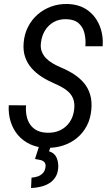

<svg xmlns="http://www.w3.org/2000/svg" viewBox="-20 -741 543 975"><path d="M356.4 -183.6Q359.9 -211.9 353.8 -232.7Q347.7 -253.4 333.5 -268.6Q319.3 -283.7 299.3 -295.4Q279.3 -307.1 255.4 -317.4Q221.2 -332 191.7 -351.1Q162.1 -370.1 140.4 -394.8Q118.7 -419.4 107.7 -451.2Q96.7 -482.9 100.1 -523.4Q103.5 -567.4 122.1 -604Q140.6 -640.6 170.7 -667Q200.7 -693.4 239.5 -707.5Q278.3 -721.7 321.8 -720.7Q382.8 -719.2 424.1 -689.7Q465.3 -660.2 485.4 -611.6Q505.4 -563 501.5 -505.9H413.6Q416.5 -541 408.9 -572.3Q401.4 -603.5 379.4 -623Q357.4 -642.6 316.9 -643.6Q280.8 -644.5 253.2 -629.2Q225.6 -613.8 208.7 -586.4Q191.9 -559.1 188 -524.4Q184.6 -499 191.9 -479.7Q199.2 -460.4 213.6 -445.6Q228 -430.7 247.3 -419.4Q266.6 -408.2 287.1 -399.4Q324.7 -383.8 355 -364.3Q385.3 -344.7 406.5 -319.3Q427.7 -293.9 437.7 -260.7Q447.8 -227.5 443.8 -184.1Q439.9 -138.7 420.9 -102.3Q401.9 -65.9 371.1 -40.5Q340.3 -15.1 300.8 -2.2Q261.2 10.7 216.3 9.8Q170.4 8.8 133.8 -8.1Q97.2 -24.9 71.8 -54.4Q46.4 -84 34.2 -122.8Q22 -161.6 24.4 -206.5L112.3 -206.1Q109.9 -177.7 115 -152.6Q120.1 -127.4 133.3 -108.4Q146.5 -89.4 168.2 -78.4Q189.9 -67.4 221.2 -66.9Q257.8 -65.9 286.6 -80.1Q315.4 -94.2 333.7 -120.8Q352.1 -147.5 356.4 -183.6ZM178.7 0.5H238.3L229 27.3Q256.3 35.6 266.6 58.1Q276.9 80.6 275.9 107.4Q274.4 136.7 262.5 156.7Q250.5 176.8 231 189Q211.4 201.2 187.3 207Q163.1 212.9 137.7 213.9L140.1 161.1Q156.7 160.2 171.9 154.8Q187 149.4 197.5 138.4Q208 127.4 210.9 108.9Q213.4 91.3 205.8 83Q198.2 74.7 185.1 71.5Q171.9 68.4 157.7 66.4Z"/></svg>

Font: Roboto Condensed
Style: Italic
Weight: 400
Italic angle: -12°
Designer: Christian Robertson
Foundry: Google
Version: Version 3.0